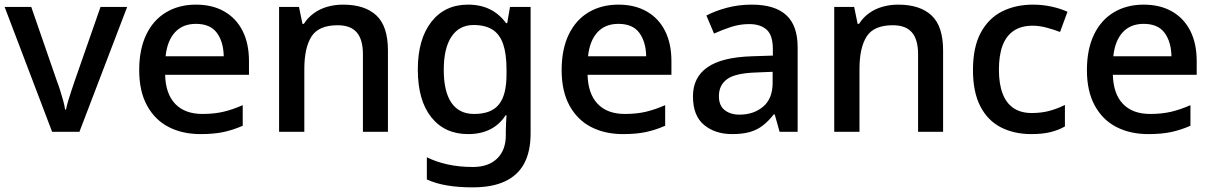

<svg xmlns="http://www.w3.org/2000/svg" viewBox="-20 -569 5236 829"><path d="M205 0 0 -539H115L225 -221Q232 -203 239.5 -179.5Q247 -156 253 -134Q259 -112 261 -96H265Q268 -112 274.5 -134Q281 -156 289 -179.5Q297 -203 303 -221L414 -539H529L323 0Z M826 -549Q897 -549 948.5 -519.5Q1000 -490 1027.5 -435.5Q1055 -381 1055 -305V-246H693Q695 -164 736.5 -120.5Q778 -77 854 -77Q905 -77 945 -86.5Q985 -96 1028 -115V-26Q987 -8 945.5 1Q904 10 846 10Q768 10 708.5 -20.5Q649 -51 615 -113Q581 -175 581 -266Q581 -356 611.5 -419.5Q642 -483 697.5 -516Q753 -549 826 -549ZM826 -466Q769 -466 735.5 -429.5Q702 -393 695 -326H946Q945 -388 916.5 -427Q888 -466 826 -466Z M1461 -549Q1555 -549 1605 -502.5Q1655 -456 1655 -351V0H1547V-335Q1547 -398 1520.5 -429Q1494 -460 1438 -460Q1356 -460 1325 -411.5Q1294 -363 1294 -271V0H1185V-539H1271L1286 -466H1292Q1310 -494 1336 -512.5Q1362 -531 1394 -540Q1426 -549 1461 -549Z M2001 -549Q2055 -549 2096 -528.5Q2137 -508 2165 -469H2170L2182 -539H2271V7Q2271 84 2244 135.5Q2217 187 2161.5 213.5Q2106 240 2020 240Q1961 240 1912 232Q1863 224 1823 206V110Q1863 130 1913 141Q1963 152 2022 152Q2089 152 2126.5 115.5Q2164 79 2164 15V-4Q2164 -16 2165 -38Q2166 -60 2167 -71H2163Q2137 -31 2096.5 -10.5Q2056 10 2001 10Q1900 10 1842 -63Q1784 -136 1784 -269Q1784 -399 1842 -474Q1900 -549 2001 -549ZM2025 -461Q1963 -461 1929.5 -411Q1896 -361 1896 -267Q1896 -174 1929 -125.5Q1962 -77 2027 -77Q2064 -77 2090.5 -87Q2117 -97 2134 -118Q2151 -139 2159 -171.5Q2167 -204 2167 -248V-269Q2167 -336 2152.5 -378.5Q2138 -421 2106.5 -441Q2075 -461 2025 -461Z M2650 -549Q2721 -549 2772.5 -519.5Q2824 -490 2851.5 -435.5Q2879 -381 2879 -305V-246H2517Q2519 -164 2560.5 -120.5Q2602 -77 2678 -77Q2729 -77 2769 -86.5Q2809 -96 2852 -115V-26Q2811 -8 2769.5 1Q2728 10 2670 10Q2592 10 2532.5 -20.5Q2473 -51 2439 -113Q2405 -175 2405 -266Q2405 -356 2435.5 -419.5Q2466 -483 2521.5 -516Q2577 -549 2650 -549ZM2650 -466Q2593 -466 2559.5 -429.5Q2526 -393 2519 -326H2770Q2769 -388 2740.5 -427Q2712 -466 2650 -466Z M3226 -549Q3325 -549 3374.5 -504Q3424 -459 3424 -365V0H3346L3325 -75H3321Q3298 -46 3273.5 -27Q3249 -8 3217.5 1Q3186 10 3141 10Q3068 10 3020 -29.5Q2972 -69 2972 -153Q2972 -235 3034.5 -278.5Q3097 -322 3226 -326L3317 -329V-356Q3317 -417 3290 -441Q3263 -465 3215 -465Q3174 -465 3136 -452.5Q3098 -440 3063 -424L3030 -502Q3068 -522 3118.5 -535.5Q3169 -549 3226 -549ZM3244 -256Q3154 -253 3119 -227Q3084 -201 3084 -154Q3084 -113 3109 -93.5Q3134 -74 3173 -74Q3234 -74 3275 -108.5Q3316 -143 3316 -212V-259Z M3858 -549Q3952 -549 4002 -502.5Q4052 -456 4052 -351V0H3944V-335Q3944 -398 3917.5 -429Q3891 -460 3835 -460Q3753 -460 3722 -411.5Q3691 -363 3691 -271V0H3582V-539H3668L3683 -466H3689Q3707 -494 3733 -512.5Q3759 -531 3791 -540Q3823 -549 3858 -549Z M4433 10Q4359 10 4302 -19Q4245 -48 4213 -109.5Q4181 -171 4181 -267Q4181 -366 4215 -428.5Q4249 -491 4307.5 -520Q4366 -549 4440 -549Q4483 -549 4522.5 -540Q4562 -531 4589 -518L4557 -431Q4531 -441 4499.5 -449.5Q4468 -458 4439 -458Q4390 -458 4357.5 -436.5Q4325 -415 4309 -373Q4293 -331 4293 -268Q4293 -207 4309 -165Q4325 -123 4356.5 -102Q4388 -81 4435 -81Q4478 -81 4513.5 -91Q4549 -101 4578 -116V-23Q4550 -7 4515.5 1.5Q4481 10 4433 10Z M4918 -549Q4989 -549 5040.5 -519.5Q5092 -490 5119.5 -435.5Q5147 -381 5147 -305V-246H4785Q4787 -164 4828.5 -120.5Q4870 -77 4946 -77Q4997 -77 5037 -86.5Q5077 -96 5120 -115V-26Q5079 -8 5037.5 1Q4996 10 4938 10Q4860 10 4800.5 -20.5Q4741 -51 4707 -113Q4673 -175 4673 -266Q4673 -356 4703.5 -419.5Q4734 -483 4789.5 -516Q4845 -549 4918 -549ZM4918 -466Q4861 -466 4827.5 -429.5Q4794 -393 4787 -326H5038Q5037 -388 5008.5 -427Q4980 -466 4918 -466Z"/></svg>

Font: Noto Sans Syriac Eastern Medium
Style: Regular
Weight: 500
Designer: Patrick Giasson and the Monotype Design Team
Foundry: Monotype Imaging Inc.
Version: Version 3.001